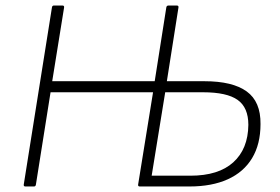

<svg xmlns="http://www.w3.org/2000/svg" viewBox="-20 -675 1012 695"><path d="M72 0Q65 0 66 -7L168 -648Q169 -655 175 -655H206Q213 -655 212 -648L169 -381H540L582 -648Q583 -655 590 -655H620Q627 -655 626 -648L584 -381H720Q822 -381 873 -344Q924 -307 923 -226Q923 -153 892.5 -102.5Q862 -52 804.5 -26Q747 0 666 0H486Q479 0 480 -7L534 -341H163L110 -7Q109 0 103 0ZM529 -39H669Q771 -39 824.5 -87.5Q878 -136 879 -223Q879 -286 840 -313.5Q801 -341 715 -341H578Z"/></svg>

Font: Sofia Sans ExtraLight
Style: Italic
Weight: 250
Italic angle: -9°
Version: Version 4.100-B